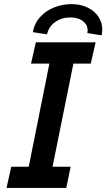

<svg xmlns="http://www.w3.org/2000/svg" viewBox="-20 -929 525 949"><path d="M35.6 -105H122.1L224.1 -614.7H133.3L157.2 -719.7H452.6L428.7 -614.7H342.8L239.7 -105H329.1L307.6 0H12.2ZM413.1 -779.3Q413.1 -806.6 389.9 -824.7Q366.7 -842.8 328.1 -842.8Q283.7 -842.8 252.2 -819.8Q220.7 -796.9 212.4 -759.3L142.1 -770Q150.4 -814.5 179.2 -845.7Q208 -877 249 -892.8Q290 -908.7 333.5 -908.7Q377 -908.7 411.6 -892.3Q446.3 -876 465.8 -847.4Q485.4 -818.8 485.4 -783.7Q485.4 -768.1 481.9 -754.4L411.6 -765.6Q413.1 -772.5 413.1 -779.3Z"/></svg>

Font: Reddit Sans Fudge SmBold Italic
Style: Regular
Weight: 600
Italic angle: -11.25°
Designer: Stephen Hutchings
Version: Version 1.013